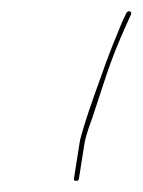

<svg xmlns="http://www.w3.org/2000/svg" viewBox="-20 -721 257 346"><path d="M117.1 -395C120.1 -395 121.8 -396.3 122.2 -399L132.5 -464C133.8 -472 138.5 -487.3 146.8 -510L171.9 -586.2C181 -613.7 193.1 -644.3 208.4 -678L216.1 -695C217.2 -697.7 216.5 -699.5 213.9 -700.5C211.4 -701.5 209.3 -700.3 207.4 -697L199.9 -681C195.4 -669.7 189.9 -656.2 183.4 -640.5C177 -624.8 165.8 -594.5 150 -549.5C134.2 -504.5 125.4 -476 123.5 -464L113.2 -399C112.8 -396.3 114.1 -395 117.1 -395Z"/></svg>

Font: Proton
Style: LitIt
Weight: 500
Version: Version 1.017